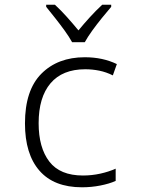

<svg xmlns="http://www.w3.org/2000/svg" viewBox="-20 -785 603 815"><path d="M328 10Q209 10 147.5 -60.5Q86 -131 86 -261Q86 -402 155.5 -472Q225 -542 340 -542Q416 -542 476 -513L459 -465Q431 -479 401.5 -485Q372 -491 342 -491Q245 -491 194.5 -431.5Q144 -372 144 -262Q144 -158 189.5 -99Q235 -40 332 -40Q370 -40 406 -48Q442 -56 471 -69V-17Q444 -5 406 2.5Q368 10 328 10ZM286 -606Q274 -628 254.5 -655Q235 -682 214 -708.5Q193 -735 176 -756V-765H213Q238 -742 264 -713Q290 -684 313 -656Q336 -684 361.5 -712Q387 -740 414 -765H452V-756Q434 -735 412.5 -708.5Q391 -682 371.5 -655Q352 -628 340 -606Z"/></svg>

Font: Noto Sans Mono SemiCondensed Light
Style: Regular
Weight: 300
Width: 4
Designer: Monotype Design Team
Foundry: Monotype Imaging Inc.
Version: Version 2.014; ttfautohint (v1.8.4.7-5d5b)